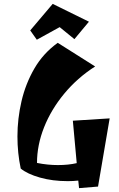

<svg xmlns="http://www.w3.org/2000/svg" viewBox="-20 -921 616 991"><path d="M388 50 384 11Q357 14 330 14Q251 14 186 -4.5Q121 -23 87 -51Q70 -131 70 -217Q70 -308 91 -398.5Q112 -489 157.5 -567.5Q203 -646 278 -700L471 -578Q379 -519 311.5 -437.5Q244 -356 207.5 -264Q171 -172 171 -80Q226 -69 279 -69Q333 -69 376 -79L356 -298L546 -310L486 42ZM170 -716 136 -764 252 -901 439 -809 364 -719 288 -781Z"/></svg>

Font: Joti One
Style: Regular
Weight: 400
Designer: Eduardo Rodriguez Tunni
Foundry: Eduardo Rodriguez Tunni
Version: Version 1.002; ttfautohint (v1.8.4.7-5d5b);gftools[0.9.24]